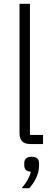

<svg xmlns="http://www.w3.org/2000/svg" viewBox="-20 -760 279 1013"><path d="M207 0H141Q111 0 97 -14Q83 -28 83 -58V-740H138V-48H207ZM147 67Q167 67 176.5 76Q186 85 186 100V115Q186 146 171 178Q156 210 134 233H94Q115 209 126.5 187.5Q138 166 143 146Q124 145 116 136Q108 127 108 114V100Q108 85 117.5 76Q127 67 147 67Z"/></svg>

Font: IBM Plex Sans Condensed Light
Style: Regular
Weight: 300
Width: 3
Designer: Mike Abbink, Paul van der Laan, Pieter van Rosmalen
Foundry: Bold Monday
Version: Version 3.201